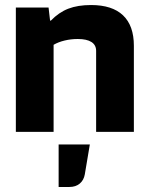

<svg xmlns="http://www.w3.org/2000/svg" viewBox="-20 -524 593 763"><path d="M43 0ZM193 0H43V-494H173L179 -442H182Q214 -475 251.5 -489.5Q289 -504 342 -504Q426 -504 469 -463Q512 -422 512 -342V0H362V-322Q362 -345 343.5 -357Q325 -369 289 -369Q262 -369 237 -363Q212 -357 193 -346ZM337 50 317 169Q313 192 297 205.5Q281 219 256 219H213V50Z"/></svg>

Font: Blinker
Style: Bold
Weight: 700
Designer: Juergen Huber
Foundry: supertype
Version: Version 1.015;PS 1.15;hotconv 1.0.88;makeotf.lib2.5.647800; 